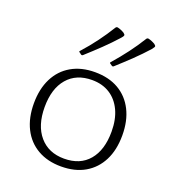

<svg xmlns="http://www.w3.org/2000/svg" viewBox="-136 -849 868 961"><g transform="rotate(20 298.0 -368.5)"><path d="M297 7Q225 7 172 -23.5Q119 -54 90.5 -110.5Q62 -167 62 -244Q62 -321 90.5 -377.5Q119 -434 172 -464.5Q225 -495 297 -495Q371 -495 423.5 -464.5Q476 -434 504.5 -377.5Q533 -321 533 -244Q533 -166 504.5 -110Q476 -54 423.5 -23.5Q371 7 297 7ZM298 -35Q383 -35 429.5 -90Q476 -145 476 -243Q476 -308 454 -355Q432 -402 392 -427.5Q352 -453 297 -453Q213 -453 166 -398Q119 -343 119 -245Q119 -147 167 -91Q215 -35 298 -35ZM375 -555Q370 -550 364 -554L354 -561Q348 -564 353 -569Q389 -610 421 -652.5Q453 -695 480 -739Q484 -745 491 -744Q500 -742 509.5 -738Q519 -734 527 -729Q532 -725 534 -722Q536 -719 533.5 -714.5Q531 -710 524 -701Q490 -663 452.5 -627Q415 -591 375 -555ZM211 -555Q206 -550 200 -554L191 -561Q184 -564 189 -569Q226 -610 257.5 -652.5Q289 -695 316 -739Q320 -745 327 -744Q336 -742 345.5 -738Q355 -734 363 -729Q368 -725 370 -722Q372 -719 370 -714.5Q368 -710 360 -701Q326 -663 288.5 -627Q251 -591 211 -555Z"/></g></svg>

Font: Hahmlet ExtraLight
Style: Regular
Weight: 250
Designer: Minjoo Ham & Mark Frömberg
Foundry: hypertype
Version: Version 1.002